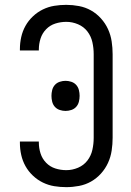

<svg xmlns="http://www.w3.org/2000/svg" viewBox="-20 -763 540 791"><path d="M253 8Q228 8 203.5 4Q179 0 156.5 -11Q134 -22 115.5 -39.5Q97 -57 85 -78.5Q73 -100 67.5 -124.5Q62 -149 62 -174V-180H140V-176Q140 -153 147 -131Q154 -109 170 -92.5Q186 -76 208 -69Q230 -62 253 -62Q278 -62 301.5 -72Q325 -82 340 -101.5Q355 -121 360.5 -145.5Q366 -170 366 -195V-540Q366 -565 360.5 -589.5Q355 -614 340 -633.5Q325 -653 301.5 -663Q278 -673 253 -673Q230 -673 208 -666Q186 -659 170 -642.5Q154 -626 147 -604Q140 -582 140 -559V-555H62V-561Q62 -586 67.5 -610.5Q73 -635 85 -656.5Q97 -678 115.5 -695.5Q134 -713 156.5 -724Q179 -735 203.5 -739Q228 -743 253 -743Q279 -743 305.5 -738Q332 -733 355 -720Q378 -707 396 -687Q414 -667 425 -643Q436 -619 440 -592.5Q444 -566 444 -540V-195Q444 -169 440 -142.5Q436 -116 425 -92Q414 -68 396 -48Q378 -28 355 -15Q332 -2 305.5 3Q279 8 253 8ZM250 -306Q238 -306 226 -310Q214 -314 206 -323Q198 -332 195 -344Q192 -356 192 -368Q192 -380 195 -392Q198 -404 206 -413Q214 -422 226 -426Q238 -430 250 -430Q262 -430 274 -426Q286 -422 294 -413Q302 -404 305 -392Q308 -380 308 -368Q308 -356 305 -344Q302 -332 294 -323Q286 -314 274 -310Q262 -306 250 -306Z"/></svg>

Font: Iosevka Fixed
Style: Regular
Weight: 400
Monospace: yes
Designer: Belleve Invis
Foundry: Belleve Invis
Version: Version 33.2.4